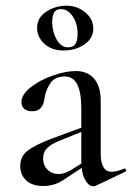

<svg xmlns="http://www.w3.org/2000/svg" viewBox="-20 -645 462 673"><path d="M307 8Q291 8 278 -15.5Q265 -39 265 -79V-262Q265 -322 250.5 -349.5Q236 -377 207 -377Q173 -377 157 -354Q141 -331 136 -301Q131 -255 93 -255Q74 -255 64.5 -264Q55 -273 55 -287Q55 -313 87 -338.5Q119 -364 164.5 -380Q210 -396 245 -396Q287 -396 310 -369Q333 -342 333 -292V-108Q333 -43 371 -43Q390 -43 415 -54H416Q420 -54 421.5 -49.5Q423 -45 419 -43L316 6Q312 8 307 8ZM51 -63Q51 -97 77 -117Q103 -137 161 -159L275 -201L278 -188L187 -151Q161 -141 146 -126.5Q131 -112 131 -90Q131 -66 146.5 -50.5Q162 -35 186 -35Q205 -35 229 -49L288 -86L290 -72L217 -24Q194 -7 174 0Q154 7 132 7Q93 7 72 -12.5Q51 -32 51 -63ZM110 -547Q110 -583 142 -604Q174 -625 213 -625Q251 -625 279 -601.5Q307 -578 307 -545Q307 -510 275.5 -489Q244 -468 203 -468Q161 -468 135.5 -491.5Q110 -515 110 -547ZM252 -527Q252 -562 235 -587.5Q218 -613 193 -613Q177 -613 170 -601.5Q163 -590 163 -567Q163 -534 178.5 -506.5Q194 -479 219 -479Q236 -479 244 -490.5Q252 -502 252 -527Z"/></svg>

Font: Cormorant Garamond Medium
Style: Regular
Weight: 500
Designer: Christian Thalmann (Catharsis Fonts)
Foundry: Catharsis Fonts
Version: Version 4.000